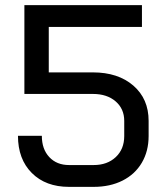

<svg xmlns="http://www.w3.org/2000/svg" viewBox="-20 -720 647 748"><path d="M50 -191H143Q143 -139 172 -108Q201 -77 249 -77H345Q398 -77 431 -108Q464 -139 464 -190V-249Q464 -296 430.5 -325Q397 -354 342 -354H75V-700H533V-615H170V-438H342Q440 -438 499.5 -386.5Q559 -335 559 -249V-190Q559 -131 532.5 -86Q506 -41 457.5 -16.5Q409 8 345 8H249Q158 8 104 -46Q50 -100 50 -191Z"/></svg>

Font: Bai Jamjuree Medium
Style: Regular
Weight: 500
Version: Version 1.000; ttfautohint (v1.6)